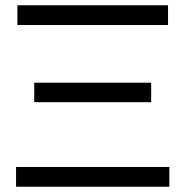

<svg xmlns="http://www.w3.org/2000/svg" viewBox="-20 -709 707 729"><path d="M41 0V-75H623V0ZM46 -614V-689H618V-614ZM110 -321V-395H554V-321Z"/></svg>

Font: CMU Sans Serif
Style: Medium
Weight: 500
Version: Version 0.7.0